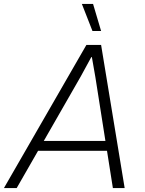

<svg xmlns="http://www.w3.org/2000/svg" viewBox="-46 -958 738 978"><path d="M394 -729H469L589 0H529L499 -190H148L39 0H-26ZM491 -240 440 -564 422 -667H419L365 -568L177 -240ZM371 -938H428L469 -800H425Z"/></svg>

Font: Mona Sans Light
Style: Italic
Weight: 300
Italic angle: -11.7°
Designer: Deni Anggara
Foundry: GitHub
Version: Version 2.000